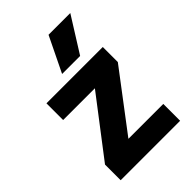

<svg xmlns="http://www.w3.org/2000/svg" viewBox="-216 -821 911 911"><g transform="rotate(-45 239.5 -365.0)"><path d="M321 -553H200L286 -730H432ZM439 0H40V-105L262 -395H49V-507H427V-406L205 -113H439Z"/></g></svg>

Font: Hind Kochi
Style: Bold
Weight: 700
Designer: Dhruvi Tolia
Foundry: Indian Type Foundry
Version: Version 0.702;PS 1.0;hotconv 1.0.81;makeotf.lib2.5.63406